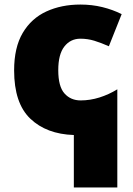

<svg xmlns="http://www.w3.org/2000/svg" viewBox="-20 -583 584 843"><path d="M333 -563Q383.8 -563 429.4 -551.8Q475.1 -540.5 514.2 -521L458 -379.9Q423.8 -395 394.3 -404.1Q364.7 -413.1 333 -413.1Q289.6 -413.1 262.7 -378.9Q235.8 -344.7 235.8 -274.9Q235.8 -203.1 263.2 -172.6Q290.5 -142.1 334 -142.1Q375.5 -142.1 416.7 -155Q458 -168 495.1 -190.9V240.2H304.2V9.8Q184.1 5.9 113 -62Q42 -129.9 42 -273.9Q42 -374.5 79.8 -438.5Q117.7 -502.4 183.6 -532.7Q249.5 -563 333 -563Z"/></svg>

Font: Open Sans ExtraBold
Style: Regular
Weight: 800
Designer: Monotype Design Team
Foundry: Monotype Imaging Inc.
Version: Version 3.003; ttfautohint (v1.8.4)